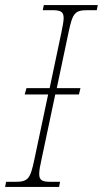

<svg xmlns="http://www.w3.org/2000/svg" viewBox="-37 -734 404 754"><path d="M-17 0H195L199 -20H163C130 -20 117 -25 117 -51C117 -64 120 -82 126 -108L180 -363H273L279 -388H186L232 -606C248 -683 257 -694 307 -694H343L347 -714H135L131 -694H167C200 -694 213 -689 213 -663C213 -650 209 -632 204 -606L158 -388H67L60 -363H152L98 -108C82 -31 73 -20 23 -20H-13Z"/></svg>

Font: Noto Serif SemiCondensed Thin
Style: Italic
Weight: 100
Width: 4
Italic angle: -12°
Designer: Monotype Design Team
Foundry: Monotype Imaging Inc.
Version: Version 2.013